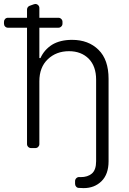

<svg xmlns="http://www.w3.org/2000/svg" viewBox="-54 -755 657 979"><path d="M348.7 203.1H347.3Q339.5 202.8 334.2 196.7Q328.8 190.7 328.8 182.5V168.7Q328.8 159.8 335.2 153.6Q341.6 147.4 350.5 147.7Q352.6 148.1 357.6 148.1Q393.1 148.1 414.4 130Q436.1 111.5 436.1 67.1V-349.1Q436.1 -416.5 398.8 -455.3Q360.1 -494 297.9 -494Q232.6 -494 189.6 -452.8Q146.7 -411.9 146.7 -340.6V-20.2Q146.7 -12.1 140.8 -6Q134.9 0 126.1 0H104.4Q95.9 0 89.8 -6Q83.8 -12.1 83.8 -20.2V-613.6H-13.1Q-22 -613.6 -27.9 -619.7Q-33.7 -625.7 -33.7 -634.2V-643.8Q-33.7 -652.3 -27.9 -658.4Q-22 -664.4 -13.1 -664.4H83.8V-706Q83.8 -712.7 87.5 -718Q91.3 -723.4 97.3 -725.5L119 -733.3Q123.9 -734.7 126.1 -734.7Q134.6 -734.7 140.6 -728.7Q146.7 -722.7 146.7 -714.1V-664.4H243.6Q252.1 -664.4 258.3 -658.4Q264.6 -652.3 264.6 -643.8V-634.2Q264.6 -625.7 258.3 -619.7Q252.1 -613.6 243.6 -613.6H146.7V-458.8H152.3Q171.2 -501.1 211.6 -527Q252.8 -551.8 313.6 -551.8Q397 -551.8 448.2 -501.1Q499.6 -451 499.6 -353V67.1Q499.6 133.2 463.8 168.7Q427.9 204.2 372.5 204.2Q361.2 204.2 348.7 203.1Z"/></svg>

Font: DeltaSans Light
Style: Regular
Weight: 300
Designer: Rasmus Andersson
Foundry: rsms
Version: Version 3.012